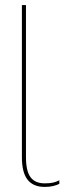

<svg xmlns="http://www.w3.org/2000/svg" viewBox="-20 -724 253 754"><path d="M82 -704V-107Q82 -52 100 -28Q118 -4 155 -4Q177 -4 189 -7Q201 -10 213 -16V-2Q203 3 189 6.5Q175 10 155 10Q111 10 88.5 -18Q66 -46 66 -107V-704Z"/></svg>

Font: Prodigy Sans Thin
Style: Regular
Weight: 100
Designer: Wei Huang
Foundry: Wei Huang
Version: Version 1.003; ttfautohint (v1.8.3)